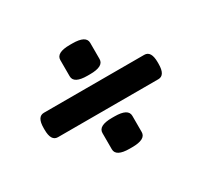

<svg xmlns="http://www.w3.org/2000/svg" viewBox="-104 -590 767 729"><g transform="rotate(-30 280.0 -225.5)"><path d="M274 -318Q214 -318 214 -350V-421Q214 -453 274 -453H285Q345 -453 345 -421V-350Q345 -318 285 -318ZM60 -172Q30 -172 30 -222V-229Q30 -279 60 -279H500Q530 -279 530 -229V-222Q530 -172 500 -172ZM274 2Q214 2 214 -30V-101Q214 -133 274 -133H285Q345 -133 345 -101V-30Q345 2 285 2Z"/></g></svg>

Font: Asap
Style: Bold
Weight: 700
Designer: Pablo Cosgaya
Foundry: Omnibus-Type
Version: Version 3.001; ttfautohint (v1.8.3)